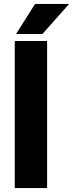

<svg xmlns="http://www.w3.org/2000/svg" viewBox="-20 -959 373 979"><path d="M220.2 -750V0H55.2V-750ZM62 -785.6 158.7 -939H332.5L196.3 -785.6Z"/></svg>

Font: Vazirmatn FD Black
Style: Regular
Weight: 900
Designer: Saber Rastikerdar
Foundry: Saber Rastikerdar
Version: Version 33.003